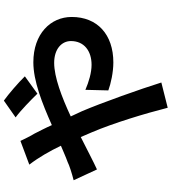

<svg xmlns="http://www.w3.org/2000/svg" viewBox="33 -866 890 996"><g transform="rotate(-90 478.0 -368.0)"><path d="M580 -684C547 -718 489 -768 454 -793L367 -732C404 -705 457 -653 490 -619ZM122 -661C161 -610 192 -555 220 -497C191 -485 163 -472 135 -462C120 -454 77 -440 41 -431L97 -310C137 -328 197 -360 265 -394L290 -336C338 -223 387 -61 417 57L548 24C515 -82 443 -285 399 -388L372 -446C473 -493 576 -532 650 -532C722 -532 763 -493 763 -445C763 -377 712 -338 640 -338C599 -338 552 -352 510 -370L507 -251C542 -238 601 -225 652 -225C797 -225 888 -308 888 -441C888 -551 800 -640 653 -640C556 -640 442 -595 327 -544C313 -576 297 -606 283 -634C272 -651 253 -690 245 -707Z"/></g></svg>

Font: Kinto Sans
Style: Bold
Weight: 700
Designer: Authors: Ryoko NISHIZUKA  (kana & ideographs); Paul D. Hunt (Latin, Greek & Cyrillic); Wenlong ZHANG  (bopomofo); Sandol
Foundry: Adobe Systems Incorporated, ookami Inc.
Version: Version 0.001